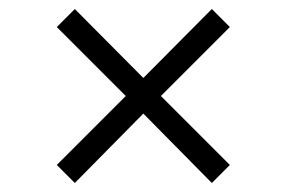

<svg xmlns="http://www.w3.org/2000/svg" viewBox="-20 -563 636 426"><path d="M146 -157 106 -197 259 -350 106 -503 146 -543 298 -390 450 -543 490 -503 337 -350 490 -197 450 -157 298 -311Z"/></svg>

Font: Space Grotesk Frontify Light
Style: Regular
Weight: 300
Designer: Florian Karsten
Version: Version 2.000